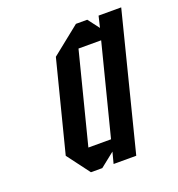

<svg xmlns="http://www.w3.org/2000/svg" viewBox="-99 -582 615 664"><g transform="rotate(-20 209.0 -250.0)"><path d="M219.2 -41.7 166.7 0H125L62.5 -83.3L147.5 -416.7L251.7 -500H293.3L325 -458.3L335 -500H418.3L291.7 0H208.3ZM314.2 -416.7H230.8L145.8 -83.3H229.2Z"/></g></svg>

Font: Yulong
Style: Italic
Weight: 400
Italic angle: -14.25°
Designer: GGBotNet
Foundry: f0n7.com
Version: 1.00